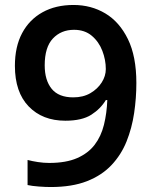

<svg xmlns="http://www.w3.org/2000/svg" viewBox="-20 -743 612 773"><path d="M529 -409Q529 -348 520 -287.5Q511 -227 489.5 -173.5Q468 -120 429 -78.5Q390 -37 330 -13.5Q270 10 184 10Q164 10 136.5 8Q109 6 91 2V-99Q110 -94 133 -90.5Q156 -87 178 -87Q246 -87 290.5 -106.5Q335 -126 361 -160Q387 -194 398.5 -240.5Q410 -287 412 -340H406Q385 -305 347.5 -281Q310 -257 243 -257Q151 -257 95.5 -314.5Q40 -372 40 -478Q40 -555 69 -609.5Q98 -664 151 -693.5Q204 -723 276 -723Q347 -723 404 -689Q461 -655 495 -585.5Q529 -516 529 -409ZM278 -623Q226 -623 193 -588Q160 -553 160 -480Q160 -420 188 -385.5Q216 -351 275 -351Q315 -351 344 -368Q373 -385 389.5 -411Q406 -437 406 -465Q406 -502 392 -538.5Q378 -575 349.5 -599Q321 -623 278 -623Z"/></svg>

Font: Noto Sans Sundanese SemiBold
Style: Regular
Weight: 600
Version: Version 2.003